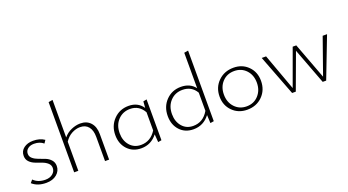

<svg xmlns="http://www.w3.org/2000/svg" viewBox="-52 -1264 3294 1817"><g transform="rotate(-20 1595.0 -355.0)"><path d="M180 4Q92 4 39 -44L63 -72Q108 -27 182 -27Q227 -27 255.5 -50.5Q284 -74 284 -109Q284 -138 261.5 -158Q239 -178 206.5 -189.5Q174 -201 141.5 -213.5Q109 -226 86.5 -249.5Q64 -273 64 -309Q64 -358 101.5 -386Q139 -414 195 -414Q263 -414 309 -382L289 -352Q252 -384 194 -384Q155 -384 131 -364.5Q107 -345 107 -314Q107 -286 129.5 -267Q152 -248 184 -236.5Q216 -225 248.5 -212.5Q281 -200 303.5 -175Q326 -150 326 -114Q326 -63 285.5 -29.5Q245 4 180 4Z M671 -415Q736 -415 774 -373Q812 -331 812 -257V0H771V-244Q771 -310 741.5 -346.5Q712 -383 657 -383Q615 -383 573 -360.5Q531 -338 502 -293V0H460V-707L502 -714V-336Q534 -375 580.5 -395Q627 -415 671 -415Z M1305 -407 1340 -414V-3L1305 3L1299 -77Q1236 4 1137 4Q1052 4 999 -52.5Q946 -109 946 -197Q946 -290 1006.5 -352.5Q1067 -415 1157 -415Q1251 -415 1300 -343ZM1145 -27Q1242 -27 1298 -117V-300Q1251 -383 1161 -383Q1087 -383 1039 -332Q991 -281 991 -200Q991 -125 1033.5 -76Q1076 -27 1145 -27Z M1826 -707 1867 -714V-3L1831 3L1827 -79Q1764 4 1663 4Q1578 4 1526 -52.5Q1474 -109 1474 -197Q1474 -291 1534 -353Q1594 -415 1684 -415Q1776 -415 1826 -350ZM1671 -27Q1771 -27 1826 -122V-305Q1781 -383 1688 -383Q1614 -383 1566 -332Q1518 -281 1518 -200Q1518 -125 1560 -76Q1602 -27 1671 -27Z M2204 4Q2115 4 2056.5 -54.5Q1998 -113 1998 -202Q1998 -294 2059.5 -354.5Q2121 -415 2214 -415Q2302 -415 2360 -357Q2418 -299 2418 -210Q2418 -117 2357.5 -56.5Q2297 4 2204 4ZM2209 -28Q2282 -28 2328.5 -79Q2375 -130 2375 -206Q2375 -284 2328.5 -333.5Q2282 -383 2210 -383Q2136 -383 2089.5 -333Q2043 -283 2043 -206Q2043 -128 2090 -78Q2137 -28 2209 -28Z M3112 -410H3156L2998 0H2963L2826 -363L2692 0H2655L2498 -410H2542L2676 -42L2810 -410H2846L2983 -45Z"/></g></svg>

Font: EauTestInfant Light
Style: Regular
Weight: 300
Designer: Christian Thalmann (Catharsis Fonts)
Version: Version 0.001;PS 000.001;hotconv 1.0.88;makeotf.lib2.5.64775